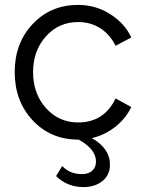

<svg xmlns="http://www.w3.org/2000/svg" viewBox="-20 -558 586 784"><path d="M299 -58Q405 -58 452 -156L516 -121Q495 -76 452.5 -41.5Q410 -7 355 6Q429 48 429 114Q429 157 398 181.5Q367 206 321 206Q255 206 209 161L234 120Q265 153 315 153Q341 153 356.5 139Q372 125 372 102Q372 51 301 12H299Q187 12 113.5 -66.5Q40 -145 40 -264Q40 -382 113.5 -460Q187 -538 299 -538Q371 -538 430.5 -500Q490 -462 516 -405L452 -371Q430 -416 390.5 -442Q351 -468 299 -468Q220 -468 167.5 -409.5Q115 -351 115 -263Q115 -176 167.5 -117Q220 -58 299 -58Z"/></svg>

Font: Plus Jakarta Display Light
Style: Regular
Weight: 300
Designer: Gumpita Rahayu
Foundry: Tokotype Studio
Version: Version 1.000;hotconv 1.0.109;makeotfexe 2.5.65596